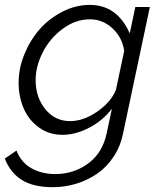

<svg xmlns="http://www.w3.org/2000/svg" viewBox="-53 -550 665 793"><path d="M-33.2 105 15.1 71.8Q33.2 119.6 75.7 144.3Q118.2 168.9 175.8 168.9Q251.5 168.9 310.8 125.5Q370.1 82 387.2 2L409.2 -101.1Q371.6 -51.8 315.4 -22.5Q259.3 6.8 205.1 6.8Q149.9 6.8 107.9 -23.4Q65.9 -53.7 44.9 -102.1Q23.9 -150.4 23.9 -208Q23.9 -268.1 48.1 -326.9Q72.3 -385.7 111.8 -430.2Q151.4 -474.6 205.8 -502.2Q260.3 -529.8 317.9 -529.8Q430.7 -529.8 482.9 -412.1L505.9 -521H565.9L455.1 2Q444.3 54.7 416 97.4Q387.7 140.1 348.4 167.2Q309.1 194.3 262.2 208.7Q215.3 223.1 165 223.1Q83.5 223.1 36.1 192.6Q-11.2 162.1 -33.2 105ZM425.8 -179.2 460 -339.8Q451.7 -396 411.4 -433.1Q371.1 -470.2 318.8 -470.2Q258.8 -470.2 206.1 -431.2Q153.3 -392.1 123.8 -334.2Q94.2 -276.4 94.2 -219.2Q94.2 -148.4 134 -99.1Q173.8 -49.8 236.8 -49.8Q292.5 -49.8 349.6 -89.8Q406.7 -129.9 425.8 -179.2Z"/></svg>

Font: Rawline
Style: Italic
Weight: 400
Italic angle: -12°
Designer: Matt McInerney, Pablo Impallari, Rodrigo Fuenzalida
Foundry: Matt McInerney, Pablo Impallari, Rodrigo Fuenzalida
Version: Version 4.020;PS 004.020;hotconv 1.0.88;makeotf.lib2.5.64775